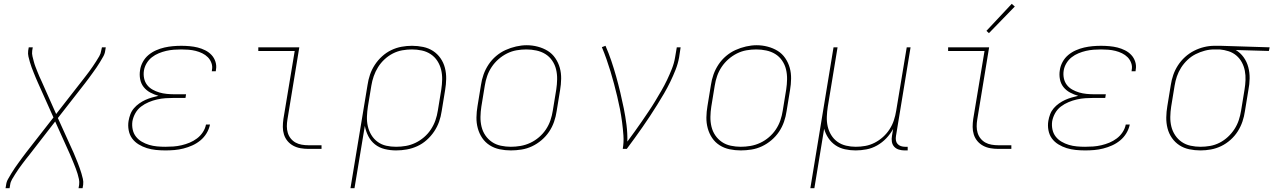

<svg xmlns="http://www.w3.org/2000/svg" viewBox="-20 -777 6646 1002"><path d="M9 205 12 187Q14 171 22.5 156.5Q31 142 39.5 127.5Q48 113 57.5 99.5Q67 86 77 72Q87 58 97 44.5Q107 31 117 18L259 -164L178 -345Q172 -358 166.5 -371.5Q161 -385 155.5 -398.5Q150 -412 145 -425.5Q140 -439 136 -453Q132 -467 128.5 -481.5Q125 -496 127 -512L130 -530H151L148 -512Q146 -497 149.5 -483Q153 -469 156.5 -455.5Q160 -442 165 -429Q170 -416 175 -403.5Q180 -391 185.5 -378Q191 -365 197 -353L273 -182L408 -355Q417 -367 427 -379.5Q437 -392 446 -404.5Q455 -417 464 -430Q473 -443 481.5 -456.5Q490 -470 498 -483.5Q506 -497 508 -512L512 -530H532L529 -512Q527 -496 518.5 -481.5Q510 -467 501.5 -452.5Q493 -438 483.5 -424.5Q474 -411 464 -397Q454 -383 444 -369.5Q434 -356 424 -343L282 -161L364 20Q369 33 375 46.5Q381 60 386 73.5Q391 87 396 100.5Q401 114 405 128Q409 142 412.5 156.5Q416 171 414 187L411 205H390L393 187Q395 172 392 158Q389 144 385 130.5Q381 117 376 104Q371 91 366 78.5Q361 66 355.5 53Q350 40 345 28L268 -143L134 30Q124 42 114.5 54.5Q105 67 95.5 79.5Q86 92 77 105Q68 118 59.5 131.5Q51 145 43 158.5Q35 172 33 187L30 205Z M843 8Q818 8 793.5 5.5Q769 3 746.5 -4Q724 -11 703.5 -23.5Q683 -36 669.5 -54.5Q656 -73 651.5 -97.5Q647 -122 651 -146Q654 -164 660.5 -181Q667 -198 679 -212Q691 -226 706.5 -237Q722 -248 738.5 -255.5Q755 -263 772.5 -268Q790 -273 807 -277Q785 -283 764.5 -294Q744 -305 730 -322.5Q716 -340 711.5 -363.5Q707 -387 711 -411Q714 -433 725.5 -454Q737 -475 755 -490Q773 -505 794.5 -514.5Q816 -524 838 -529Q860 -534 882 -536Q904 -538 926 -538Q948 -538 970 -536Q992 -534 1012 -529Q1032 -524 1051 -514.5Q1070 -505 1084 -490Q1098 -475 1104.5 -454.5Q1111 -434 1107 -413Q1107 -411 1106.5 -409Q1106 -407 1106 -405H1085Q1086 -407 1086 -408.5Q1086 -410 1086 -412Q1090 -430 1083.5 -448Q1077 -466 1064.5 -478.5Q1052 -491 1035.5 -499Q1019 -507 1001 -511.5Q983 -516 964 -517.5Q945 -519 926 -519Q907 -519 887 -517.5Q867 -516 847.5 -511.5Q828 -507 808.5 -499Q789 -491 772.5 -478Q756 -465 745 -446.5Q734 -428 731 -408Q728 -388 732 -368.5Q736 -349 747.5 -334Q759 -319 776 -309.5Q793 -300 811.5 -294.5Q830 -289 850.5 -287Q871 -285 891 -285H951L948 -266H888Q866 -266 844 -264.5Q822 -263 800 -258Q778 -253 756.5 -244Q735 -235 716.5 -221Q698 -207 686.5 -186.5Q675 -166 671 -144Q668 -122 672.5 -101Q677 -80 689.5 -64Q702 -48 720 -37.5Q738 -27 758 -21Q778 -15 799.5 -13Q821 -11 843 -11Q864 -11 885 -12.5Q906 -14 927.5 -19Q949 -24 969.5 -32.5Q990 -41 1008 -54.5Q1026 -68 1038.5 -87Q1051 -106 1055 -127H1076Q1071 -103 1058 -81.5Q1045 -60 1025.5 -44Q1006 -28 983.5 -18Q961 -8 937.5 -2Q914 4 890.5 6Q867 8 843 8Z M1589 0Q1569 0 1548.5 -3.5Q1528 -7 1510.5 -16.5Q1493 -26 1480.5 -41Q1468 -56 1462 -75Q1456 -94 1456 -114.5Q1456 -135 1459 -156L1518 -511H1328V-530H1542L1480 -153Q1477 -135 1477 -117.5Q1477 -100 1482 -83.5Q1487 -67 1497.5 -54Q1508 -41 1522.5 -33Q1537 -25 1554.5 -22Q1572 -19 1589 -19H1658V0Z M1809 205 1898 -333Q1902 -361 1911 -387.5Q1920 -414 1936 -438.5Q1952 -463 1974 -483Q1996 -503 2022 -515.5Q2048 -528 2075.5 -533Q2103 -538 2130 -538Q2160 -538 2188.5 -532Q2217 -526 2240 -511Q2263 -496 2279 -473Q2295 -450 2302 -422.5Q2309 -395 2308.5 -365.5Q2308 -336 2303 -307L2285 -197Q2281 -169 2271.5 -142Q2262 -115 2245.5 -90.5Q2229 -66 2206.5 -46Q2184 -26 2157.5 -14Q2131 -2 2103 3Q2075 8 2047 8Q2017 8 1988 1Q1959 -6 1937 -23.5Q1915 -41 1902 -66.5Q1889 -92 1884 -120L1830 205ZM2047 -11Q2073 -11 2098.5 -15.5Q2124 -20 2148 -31.5Q2172 -43 2193 -61Q2214 -79 2229 -102Q2244 -125 2252.5 -149.5Q2261 -174 2265 -200L2283 -310Q2287 -336 2287.5 -362.5Q2288 -389 2282 -413.5Q2276 -438 2262.5 -459Q2249 -480 2228 -494Q2207 -508 2181.5 -513.5Q2156 -519 2130 -519Q2105 -519 2079.5 -514.5Q2054 -510 2030.5 -498Q2007 -486 1987 -467.5Q1967 -449 1953 -426.5Q1939 -404 1930.5 -379.5Q1922 -355 1918 -330L1900 -221Q1896 -195 1895 -169Q1894 -143 1899.5 -118.5Q1905 -94 1918 -72.5Q1931 -51 1951 -36.5Q1971 -22 1995.5 -16.5Q2020 -11 2047 -11Z M2646 8Q2616 8 2587.5 2Q2559 -4 2535.5 -19Q2512 -34 2496.5 -57Q2481 -80 2473.5 -107.5Q2466 -135 2466.5 -164.5Q2467 -194 2472 -223L2490 -333Q2494 -361 2503.5 -388Q2513 -415 2529.5 -440Q2546 -465 2569 -484.5Q2592 -504 2618.5 -516Q2645 -528 2673.5 -534.5Q2702 -541 2729 -541Q2758 -541 2786.5 -533.5Q2815 -526 2838.5 -511.5Q2862 -497 2878 -473.5Q2894 -450 2901.5 -423Q2909 -396 2908.5 -366Q2908 -336 2903 -307L2885 -197Q2881 -169 2871.5 -141.5Q2862 -114 2845.5 -89.5Q2829 -65 2806 -45.5Q2783 -26 2756.5 -13.5Q2730 -1 2701.5 3.5Q2673 8 2646 8ZM2646 -11Q2671 -11 2697 -15.5Q2723 -20 2747.5 -31.5Q2772 -43 2793 -61Q2814 -79 2829 -101.5Q2844 -124 2852.5 -149Q2861 -174 2865 -200L2883 -310Q2887 -336 2887.5 -363Q2888 -390 2882 -415Q2876 -440 2861.5 -461Q2847 -482 2826 -495Q2805 -508 2779 -513.5Q2753 -519 2727 -519Q2701 -519 2675.5 -514.5Q2650 -510 2626 -498Q2602 -486 2581.5 -468Q2561 -450 2546 -427.5Q2531 -405 2522.5 -380.5Q2514 -356 2510 -330L2492 -220Q2488 -194 2487.5 -167.5Q2487 -141 2493 -116Q2499 -91 2513 -70.5Q2527 -50 2547.5 -36Q2568 -22 2594 -16.5Q2620 -11 2646 -11Z M3230 0Q3236 -35 3233.5 -70Q3231 -105 3226.5 -139.5Q3222 -174 3215.5 -207.5Q3209 -241 3201 -274Q3193 -307 3184.5 -339.5Q3176 -372 3166 -404.5Q3156 -437 3145 -468.5Q3134 -500 3121 -531L3140 -538Q3157 -499 3170.5 -459Q3184 -419 3195.5 -378Q3207 -337 3217 -295Q3227 -253 3235.5 -211Q3244 -169 3249.5 -125.5Q3255 -82 3254 -38Q3273 -64 3292 -90Q3311 -116 3329 -142.5Q3347 -169 3365 -195.5Q3383 -222 3399.5 -249.5Q3416 -277 3432 -304.5Q3448 -332 3461.5 -360.5Q3475 -389 3486.5 -418Q3498 -447 3503 -477L3512 -530H3532L3524 -477Q3518 -444 3505.5 -412.5Q3493 -381 3478 -350Q3463 -319 3445.5 -289Q3428 -259 3409.5 -229.5Q3391 -200 3372 -171Q3353 -142 3333 -113.5Q3313 -85 3292.5 -56.5Q3272 -28 3251 0Z M3846 8Q3816 8 3787.5 2Q3759 -4 3735.5 -19Q3712 -34 3696.5 -57Q3681 -80 3673.5 -107.5Q3666 -135 3666.5 -164.5Q3667 -194 3672 -223L3690 -333Q3694 -361 3703.5 -388Q3713 -415 3729.5 -440Q3746 -465 3769 -484.5Q3792 -504 3818.5 -516Q3845 -528 3873.5 -534.5Q3902 -541 3929 -541Q3958 -541 3986.5 -533.5Q4015 -526 4038.5 -511.5Q4062 -497 4078 -473.5Q4094 -450 4101.5 -423Q4109 -396 4108.5 -366Q4108 -336 4103 -307L4085 -197Q4081 -169 4071.5 -141.5Q4062 -114 4045.5 -89.5Q4029 -65 4006 -45.5Q3983 -26 3956.5 -13.5Q3930 -1 3901.5 3.5Q3873 8 3846 8ZM3846 -11Q3871 -11 3897 -15.5Q3923 -20 3947.5 -31.5Q3972 -43 3993 -61Q4014 -79 4029 -101.5Q4044 -124 4052.5 -149Q4061 -174 4065 -200L4083 -310Q4087 -336 4087.5 -363Q4088 -390 4082 -415Q4076 -440 4061.5 -461Q4047 -482 4026 -495Q4005 -508 3979 -513.5Q3953 -519 3927 -519Q3901 -519 3875.5 -514.5Q3850 -510 3826 -498Q3802 -486 3781.5 -468Q3761 -450 3746 -427.5Q3731 -405 3722.5 -380.5Q3714 -356 3710 -330L3692 -220Q3688 -194 3687.5 -167.5Q3687 -141 3693 -116Q3699 -91 3713 -70.5Q3727 -50 3747.5 -36Q3768 -22 3794 -16.5Q3820 -11 3846 -11Z M4209 205 4330 -530H4351L4300 -220Q4296 -194 4295 -168Q4294 -142 4299.5 -117.5Q4305 -93 4318 -72Q4331 -51 4350.5 -37Q4370 -23 4395 -17Q4420 -11 4446 -11Q4471 -11 4496 -15.5Q4521 -20 4544.5 -32Q4568 -44 4588 -62Q4608 -80 4622.5 -102.5Q4637 -125 4645 -149.5Q4653 -174 4657 -199L4712 -530H4732L4656 -68Q4654 -56 4655.5 -45Q4657 -34 4664 -26Q4671 -18 4681.5 -14.5Q4692 -11 4703 -11H4717V8H4700Q4685 8 4670.5 3.5Q4656 -1 4646.5 -11.5Q4637 -22 4634.5 -37Q4632 -52 4635 -68L4641 -104Q4626 -77 4605 -55Q4584 -33 4557.5 -18Q4531 -3 4502 2.5Q4473 8 4445 8Q4417 8 4389.5 2Q4362 -4 4340 -19Q4318 -34 4303 -56.5Q4288 -79 4281 -105L4230 205Z M5189 0Q5169 0 5148.5 -3.5Q5128 -7 5110.5 -16.5Q5093 -26 5080.5 -41Q5068 -56 5062 -75Q5056 -94 5056 -114.5Q5056 -135 5059 -156L5118 -511H4928V-530H5142L5080 -153Q5077 -135 5077 -117.5Q5077 -100 5082 -83.5Q5087 -67 5097.5 -54Q5108 -41 5122.5 -33Q5137 -25 5154.5 -22Q5172 -19 5189 -19H5258V0ZM5141 -604 5128 -616 5260 -757 5276 -743Z M5643 8Q5618 8 5593.5 5.5Q5569 3 5546.5 -4Q5524 -11 5503.5 -23.5Q5483 -36 5469.5 -54.5Q5456 -73 5451.5 -97.5Q5447 -122 5451 -146Q5454 -164 5460.5 -181Q5467 -198 5479 -212Q5491 -226 5506.5 -237Q5522 -248 5538.5 -255.5Q5555 -263 5572.5 -268Q5590 -273 5607 -277Q5585 -283 5564.5 -294Q5544 -305 5530 -322.5Q5516 -340 5511.5 -363.5Q5507 -387 5511 -411Q5514 -433 5525.5 -454Q5537 -475 5555 -490Q5573 -505 5594.5 -514.5Q5616 -524 5638 -529Q5660 -534 5682 -536Q5704 -538 5726 -538Q5748 -538 5770 -536Q5792 -534 5812 -529Q5832 -524 5851 -514.5Q5870 -505 5884 -490Q5898 -475 5904.5 -454.5Q5911 -434 5907 -413Q5907 -411 5906.5 -409Q5906 -407 5906 -405H5885Q5886 -407 5886 -408.5Q5886 -410 5886 -412Q5890 -430 5883.5 -448Q5877 -466 5864.5 -478.5Q5852 -491 5835.5 -499Q5819 -507 5801 -511.5Q5783 -516 5764 -517.5Q5745 -519 5726 -519Q5707 -519 5687 -517.5Q5667 -516 5647.5 -511.5Q5628 -507 5608.5 -499Q5589 -491 5572.5 -478Q5556 -465 5545 -446.5Q5534 -428 5531 -408Q5528 -388 5532 -368.5Q5536 -349 5547.5 -334Q5559 -319 5576 -309.5Q5593 -300 5611.5 -294.5Q5630 -289 5650.5 -287Q5671 -285 5691 -285H5751L5748 -266H5688Q5666 -266 5644 -264.5Q5622 -263 5600 -258Q5578 -253 5556.5 -244Q5535 -235 5516.5 -221Q5498 -207 5486.5 -186.5Q5475 -166 5471 -144Q5468 -122 5472.5 -101Q5477 -80 5489.5 -64Q5502 -48 5520 -37.5Q5538 -27 5558 -21Q5578 -15 5599.5 -13Q5621 -11 5643 -11Q5664 -11 5685 -12.5Q5706 -14 5727.5 -19Q5749 -24 5769.5 -32.5Q5790 -41 5808 -54.5Q5826 -68 5838.5 -87Q5851 -106 5855 -127H5876Q5871 -103 5858 -81.5Q5845 -60 5825.5 -44Q5806 -28 5783.5 -18Q5761 -8 5737.5 -2Q5714 4 5690.5 6Q5667 8 5643 8Z M6245 8Q6215 8 6186.5 2Q6158 -4 6135 -19Q6112 -34 6096 -57Q6080 -80 6073 -107.5Q6066 -135 6066.5 -164.5Q6067 -194 6072 -223L6090 -333Q6094 -360 6103 -386Q6112 -412 6127.5 -436Q6143 -460 6164.5 -479.5Q6186 -499 6211.5 -512Q6237 -525 6264 -531.5Q6291 -538 6318 -538Q6321 -538 6325 -538Q6329 -538 6333 -538Q6337 -538 6341.5 -538Q6346 -538 6350 -538L6606 -530L6602 -511L6429 -516Q6453 -502 6470 -478.5Q6487 -455 6494.5 -426.5Q6502 -398 6501.5 -367.5Q6501 -337 6495 -307L6477 -197Q6473 -169 6464 -142.5Q6455 -116 6439.5 -91.5Q6424 -67 6401.5 -47Q6379 -27 6353 -14.5Q6327 -2 6299.5 3Q6272 8 6245 8ZM6245 -11Q6270 -11 6295.5 -15.5Q6321 -20 6344.5 -32Q6368 -44 6388 -62.5Q6408 -81 6422.5 -103.5Q6437 -126 6445 -150.5Q6453 -175 6457 -200L6475 -310Q6479 -334 6480 -359Q6481 -384 6476.5 -407.5Q6472 -431 6461 -451.5Q6450 -472 6432.5 -487Q6415 -502 6392 -509.5Q6369 -517 6345 -519H6330Q6326 -519 6323 -519Q6320 -519 6316 -519Q6292 -519 6267.5 -512.5Q6243 -506 6220 -494.5Q6197 -483 6177.5 -464.5Q6158 -446 6144 -424Q6130 -402 6122 -378.5Q6114 -355 6110 -330L6092 -220Q6088 -194 6087.5 -167.5Q6087 -141 6093 -116.5Q6099 -92 6113 -71Q6127 -50 6147.5 -36Q6168 -22 6193.5 -16.5Q6219 -11 6245 -11Z"/></svg>

Font: Iosevka Curly ThExObl
Style: Regular
Weight: 100
Width: 7
Italic angle: -9°
Monospace: yes
Designer: Belleve Invis
Foundry: Belleve Invis
Version: Version 11.1.0; ttfautohint (v1.8.3)